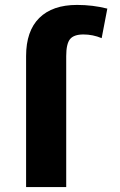

<svg xmlns="http://www.w3.org/2000/svg" viewBox="-20 -760 487 780"><path d="M86 0V-532Q86 -634 139.5 -687Q193 -740 293 -740Q357 -740 416 -725L393 -605Q357 -620 319 -620Q280 -620 264.5 -601Q249 -582 249 -532V0Z"/></svg>

Font: M PLUS 1p ExtraBold
Style: Regular
Weight: 800
Version: Version 1.062